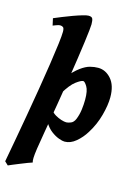

<svg xmlns="http://www.w3.org/2000/svg" viewBox="-145 -756 759 1052"><g transform="rotate(15 234.0 -229.5)"><path d="M453.6 -281.2Q453.6 -236.8 437.7 -178.2Q421.9 -119.6 389.6 -68.4Q368.2 -33.2 337.6 -7.6Q307.1 18.1 273.4 18.1Q261.7 18.1 240.7 10.5Q219.7 2.9 197.3 -13.9Q174.8 -30.8 158.2 -58.6L168.5 -128.9Q175.8 -117.2 192.1 -107.4Q208.5 -97.7 226.3 -92Q244.1 -86.4 255.4 -86.4Q265.1 -86.4 280.8 -92.5Q296.4 -98.6 305.2 -119.6Q315.9 -146 319.8 -176Q323.7 -206.1 323.7 -233.4Q323.7 -284.2 309.8 -306.6Q295.9 -329.1 287.6 -329.1Q275.4 -329.1 247.3 -308.1Q219.2 -287.1 186 -231L183.1 -321.3Q221.2 -366.2 250 -387.2Q278.8 -408.2 302.5 -414.3Q326.2 -420.4 347.7 -420.4Q390.6 -420.4 422.1 -384.5Q453.6 -348.6 453.6 -281.2ZM250.5 -640.6Q250.5 -622.6 239.5 -538.6Q228.5 -454.6 207 -317.4Q185.5 -180.2 154.3 -2.4Q143.6 59.1 138.4 94.5Q133.3 129.9 132.8 147.7Q132.3 165.5 135.3 173.8Q128.9 175.3 110.6 182.4Q92.3 189.5 70.6 198.2Q48.8 207 31 214.4Q13.2 221.7 7.3 224.6L-12.2 206.1Q-2 152.3 10.7 81.3Q23.4 10.3 37.4 -68.8Q51.3 -147.9 64.2 -226.1Q77.1 -304.2 87.4 -372.6Q97.7 -440.9 103.8 -490.5Q109.9 -540 109.9 -561Q109.9 -581.5 102.8 -586.4Q95.7 -591.3 85.9 -591.3Q78.1 -591.3 62.3 -585.2Q46.4 -579.1 46.4 -579.1L37.6 -618.7Q56.6 -627 84 -637.9Q111.3 -648.9 139.4 -659.2Q167.5 -669.4 190.2 -676Q212.9 -682.6 222.7 -682.6Q241.2 -682.6 245.8 -672.9Q250.5 -663.1 250.5 -640.6Z"/></g></svg>

Font: Dai Banna SIL
Style: Bold Italic
Weight: 700
Italic angle: -11°
Designer: Victor Gaultney
Foundry: SIL International
Version: Version 4.000